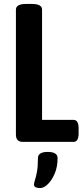

<svg xmlns="http://www.w3.org/2000/svg" viewBox="-20 -722 427 977"><path d="M96 0Q61 0 61 -37V-673Q61 -687 73.5 -694.5Q86 -702 115 -702H140Q169 -702 181.5 -694.5Q194 -687 194 -673V-112H354Q380 -112 380 -69V-43Q380 0 354 0ZM184 235Q173 235 163 231.5Q153 228 153 217Q153 208 158 193.5Q163 179 168 152.5Q173 126 173 83Q173 51 223 51Q273 51 273 83Q273 127 258.5 161Q244 195 223.5 215Q203 235 184 235Z"/></svg>

Font: Asap Condensed SemiBold
Style: Regular
Weight: 600
Width: 3
Designer: Pablo Cosgaya
Foundry: Omnibus-Type
Version: Version 3.001; ttfautohint (v1.8.4.7-5d5b)